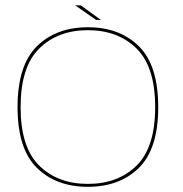

<svg xmlns="http://www.w3.org/2000/svg" viewBox="-20 -698 688 722"><path d="M310.5 4.5Q191 4.5 118.5 -67Q46 -138.5 46 -295Q46 -452 118.5 -523.8Q191 -595.5 310.5 -595.5Q430 -595.5 502.5 -523.8Q575 -452 575 -295Q575 -138.5 502.5 -67Q430 4.5 310.5 4.5ZM310.5 -6.5Q423.5 -6.5 493.5 -75.2Q563.5 -144 563.5 -295Q563.5 -446.5 493.5 -515.5Q423.5 -584.5 310.5 -584.5Q197.5 -584.5 127.5 -515.5Q57.5 -446.5 57.5 -295Q57.5 -144 127.5 -75.2Q197.5 -6.5 310.5 -6.5ZM341.5 -623 262.5 -678H283.5L359.5 -623Z"/></svg>

Font: Anybody ExtraExpanded Thin
Style: Regular
Weight: 100
Width: 8
Designer: Tyler Finck
Foundry: Etcetera Type Company
Version: Version 1.010; ttfautohint (v1.8.3) -l 8 -r 50 -G 200 -x 14 